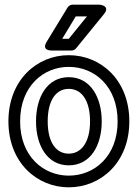

<svg xmlns="http://www.w3.org/2000/svg" viewBox="-20 -764 589 821"><path d="M66 -245C66 -396 166 -478 274 -478C383 -478 483 -396 483 -245C483 -95 383 -13 274 -13C166 -13 66 -95 66 -245ZM16 -245C16 -69 138 37 274 37C411 37 533 -69 533 -245C533 -422 411 -528 274 -528C138 -528 16 -422 16 -245ZM134 -245C134 -142 182 -57 274 -57C366 -57 415 -141 415 -245C415 -349 366 -434 274 -434C182 -434 134 -349 134 -245ZM184 -245C184 -339 222 -384 274 -384C326 -384 365 -339 365 -245C365 -153 326 -107 274 -107C222 -107 184 -152 184 -245ZM352 -694 274 -598H246L304 -694ZM424 -703C455 -741 405 -744 405 -744H290C281 -744 274 -739 269 -732L180 -586C155 -546 201 -548 201 -548H286C293 -548 300 -551 305 -557Z"/></svg>

Font: Falling Sky
Style: Ou
Weight: 400
Designer: Paul D. Hunt
Foundry: Adobe Systems Incorporated
Version: Version 1.02